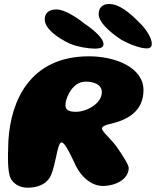

<svg xmlns="http://www.w3.org/2000/svg" viewBox="-20 -894 760 936"><path d="M695 -658C714 -658 720 -666.5 720 -681.5C720 -710 690.5 -754.5 658 -785.5C608 -836 559.5 -874.5 512 -874.5C479.5 -874.5 461 -856 461 -825.5C461 -787 508.5 -742.5 569.5 -701.5C606 -680 663 -658 695 -658ZM441.5 -657C474 -657 484.5 -664.5 484.5 -679.5C484.5 -708 434 -751 393.5 -777.5C350 -813 292 -848 256 -848C220.5 -848 198 -832 198 -800C198 -755 257.5 -710.5 322 -680.5C359 -665.5 410 -657 441.5 -657ZM114.5 21C160.5 21 208.5 6.5 229.5 -42C239 -63 250 -112.5 255.5 -138.5C261 -166.5 269.5 -200 279.5 -200C292.5 -200 312 -166.5 339 -108.5C366.5 -40.5 420 12.5 481.5 12.5C542 12.5 607.5 -19.5 607.5 -75.5C607.5 -90.5 576 -139.5 556.5 -167C533 -206.5 474 -254.5 477 -268C478.5 -278.5 495.5 -285 515.5 -289.5C603.5 -309 679.5 -353 679.5 -454.5C679.5 -564 544.5 -619.5 414 -619.5C124.5 -619.5 33 -400.5 21 -210.5C17 -114 18 -62.5 30 -28.5C43.5 0.5 73.5 21 114.5 21ZM350 -349C316 -349 299 -358 299 -380.5C299 -405.5 313.5 -437.5 325 -453.5C340.5 -474.5 362 -496 398.5 -496C439 -496 476.5 -481 476.5 -445C476.5 -389 402.5 -349 350 -349Z"/></svg>

Font: Gluten
Style: Bold Italic
Weight: 700
Italic angle: -13°
Designer: Tyler Finck
Foundry: Etcetera Type Company
Version: Version 0.920